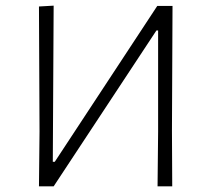

<svg xmlns="http://www.w3.org/2000/svg" viewBox="-20 -660 748 680"><path d="M120 -194 118 -637 170 -640 167 -87H174L537 -639H591L589 -197L590 0H538L540 -194V-552H534L170 0H118Z"/></svg>

Font: Luna Sans Light
Style: Regular
Weight: 300
Designer: Juan Pablo del Peral
Foundry: Huerta Tipografica
Version: Version 2.001; ttfautohint (v1.5)